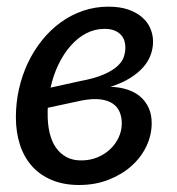

<svg xmlns="http://www.w3.org/2000/svg" viewBox="-20 -534 517 562"><path d="M428 -412Q428 -392.5 421 -373.2Q414 -354 399 -337Q384 -320 360.2 -305.2Q336.5 -290.5 303.5 -280Q330.5 -279 352.8 -271.8Q375 -264.5 390.8 -251Q406.5 -237.5 415.2 -218.2Q424 -199 424 -173.5Q424 -139 408.8 -106.5Q393.5 -74 365.5 -48.8Q337.5 -23.5 298.2 -8Q259 7.5 211.5 7.5Q166.5 7.5 131.8 -7Q97 -21.5 73.8 -47.5Q50.5 -73.5 38.5 -110Q26.5 -146.5 26.5 -191Q26.5 -233 35.5 -273.2Q44.5 -313.5 61.5 -349.5Q78.5 -385.5 102.8 -415.8Q127 -446 157 -468Q187 -490 222.5 -502.2Q258 -514.5 297.5 -514.5Q331 -514.5 355.5 -506Q380 -497.5 396.2 -483.2Q412.5 -469 420.2 -450.5Q428 -432 428 -412ZM120 -218.5Q119.5 -215 119.5 -211.5Q119.5 -208 119.5 -204Q119 -172.5 125 -146.2Q131 -120 143.8 -101.8Q156.5 -83.5 176 -73.5Q195.5 -63.5 221.5 -64.5Q245.5 -65 266.5 -74Q287.5 -83 303 -97.8Q318.5 -112.5 327.5 -132Q336.5 -151.5 336.5 -173Q336.5 -190.5 330.5 -205.5Q324.5 -220.5 310.8 -230.2Q297 -240 274.8 -243Q252.5 -246 220 -240ZM286 -449.5Q257.5 -449.5 232.5 -436.5Q207.5 -423.5 187 -400.2Q166.5 -377 151.2 -345.5Q136 -314 128 -277.5L214 -296.5Q257 -304.5 283 -315.8Q309 -327 323.2 -340Q337.5 -353 342.2 -367Q347 -381 347 -394.5Q347 -405 344 -414.8Q341 -424.5 333.8 -432.2Q326.5 -440 314.8 -444.8Q303 -449.5 286 -449.5Z"/></svg>

Font: Lato Medium
Style: Italic
Weight: 500
Italic angle: -7°
Designer: Lukasz Dziedzic
Foundry: tyPoland Lukasz Dziedzic
Version: Version 2.006; 2014-01-15